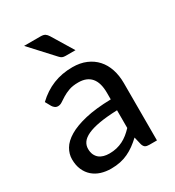

<svg xmlns="http://www.w3.org/2000/svg" viewBox="-177 -829 855 940"><g transform="rotate(-30 250.0 -359.0)"><path d="M341.5 -225.5Q282 -223.5 240.5 -216.2Q199 -209 173 -197Q147 -185 135.5 -168.8Q124 -152.5 124 -132.5Q124 -113.5 130.2 -99.8Q136.5 -86 147.2 -77.2Q158 -68.5 172.5 -64.5Q187 -60.5 204 -60.5Q226.5 -60.5 245.2 -65Q264 -69.5 280.5 -77.8Q297 -86 312 -98Q327 -110 341.5 -125.5ZM55.5 -437Q98 -477.5 147.8 -497.5Q197.5 -517.5 257 -517.5Q300.5 -517.5 334 -503.2Q367.5 -489 390.5 -463.5Q413.5 -438 425.2 -402.5Q437 -367 437 -324V0H393.5Q379 0 371.5 -4.8Q364 -9.5 359.5 -22.5L349 -67Q329.5 -49 310.5 -35.2Q291.5 -21.5 270.8 -11.8Q250 -2 226.5 3Q203 8 174.5 8Q144.5 8 118.2 -0.2Q92 -8.5 72.5 -25.5Q53 -42.5 41.8 -68Q30.5 -93.5 30.5 -127.5Q30.5 -157.5 46.8 -185.2Q63 -213 99.8 -235Q136.5 -257 195.8 -271Q255 -285 341.5 -287V-324Q341.5 -381.5 317 -410Q292.5 -438.5 245 -438.5Q213 -438.5 191.2 -430.5Q169.5 -422.5 153.8 -412.8Q138 -403 126.2 -395Q114.5 -387 102 -387Q92 -387 84.8 -392.5Q77.5 -398 73 -405.5ZM197.5 -726Q215 -726 223.5 -720.2Q232 -714.5 239 -703L312.5 -582H257Q245.5 -582 238.2 -585.2Q231 -588.5 223.5 -597L105 -726Z"/></g></svg>

Font: LatoLatin Medium
Style: Regular
Weight: 500
Designer: Lukasz Dziedzic with Adam Twardoch and Botio Nikoltchev
Foundry: tyPoland Lukasz Dziedzic
Version: Version 2.015; 2015-08-06; http://www.latofonts.com/